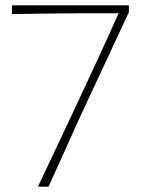

<svg xmlns="http://www.w3.org/2000/svg" viewBox="-20 -704 551 724"><path d="M123 0Q157 -71.5 190.5 -143Q224 -214.5 257 -284L359 -503Q376 -541 393.2 -578.5Q410.5 -616 427.5 -654H291Q225 -653.5 158.5 -652.8Q92 -652 25 -651V-684H466V-658Q436.5 -594.5 407.2 -532.2Q378 -470 347 -403L279 -257Q250.5 -194 221.5 -129.2Q192.5 -64.5 163 0Z"/></svg>

Font: Commissioner Loud Thin
Style: Regular
Weight: 100
Designer: Kostas Bartsokas
Foundry: Kostas Bartsokas
Version: Version 1.000; ttfautohint (v1.8.3)